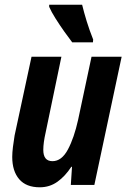

<svg xmlns="http://www.w3.org/2000/svg" viewBox="-20 -786 538 816"><path d="M149 10Q91 10 61.5 -24.5Q32 -59 32 -119Q32 -137 35 -161.5Q38 -186 42 -210L114 -545H241L174 -223Q164 -179 164 -149Q164 -101 203 -101Q242 -101 268.5 -150.5Q295 -200 312 -277L369 -545H497L381 0H281L286 -77H283Q257 -37 224 -13.5Q191 10 149 10ZM287 -606Q273 -624 253.5 -651.5Q234 -679 216 -707.5Q198 -736 189 -757V-766H329Q337 -733 348.5 -695.5Q360 -658 376 -618L375 -606Z"/></svg>

Font: Noto Sans Condensed
Style: Bold Italic
Weight: 700
Width: 3
Italic angle: -12°
Designer: Monotype Design Team
Foundry: Monotype Imaging Inc.
Version: Version 2.013; ttfautohint (v1.8.4.7-5d5b)